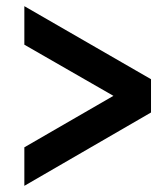

<svg xmlns="http://www.w3.org/2000/svg" viewBox="-20 -605 515 623"><path d="M59 -2V-127L348 -294L59 -460V-585L470 -348V-240Z"/></svg>

Font: Orbitron
Style: Regular
Weight: 500
Designer: Matt McInerney
Foundry: Matt McInerney
Version: 1.000